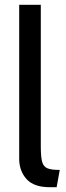

<svg xmlns="http://www.w3.org/2000/svg" viewBox="-20 -770 276 800"><path d="M60 -108V-750H150V-160Q150 -116 155.5 -96Q161 -76 177 -69Q193 -62 229 -62L216 10H187Q121 10 90.5 -24Q60 -58 60 -108Z"/></svg>

Font: Cabin
Style: Regular
Weight: 400
Designer: Pablo Impallari
Foundry: Pablo Impallari. http://www.impallari.com Igino Marini. http://www.ikern.com
Version: Version 2.200